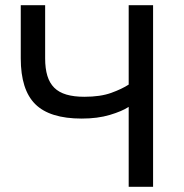

<svg xmlns="http://www.w3.org/2000/svg" viewBox="-20 -720 710 740"><path d="M476 0H570V-700H476V-394Q450 -377 408.5 -362Q367 -347 305 -347Q265 -347 236 -355.5Q207 -364 189 -382Q171 -400 162.5 -428Q154 -456 154 -495V-700H60V-495Q60 -374 116 -318.5Q172 -263 295 -263Q356 -263 403 -277Q450 -291 476 -308Z"/></svg>

Font: Golos Text VF
Style: Regular
Weight: 400
Designer: A.Korolkova, Vitaly Kuzmin
Foundry: ParaType Ltd
Version: Version 2.005